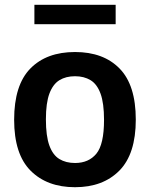

<svg xmlns="http://www.w3.org/2000/svg" viewBox="-20 -771 626 801"><path d="M293 10Q176.5 10 107.8 -58.8Q39 -127.5 39 -271.5Q39 -416 106.5 -485Q174 -554 293 -554Q411.5 -554 479 -485Q546.5 -416 546.5 -272Q546.5 -128.5 478 -59.2Q409.5 10 293 10ZM293 -91Q350 -91 382 -129.8Q414 -168.5 414 -271Q414 -340.5 399.5 -380.2Q385 -420 357.8 -436.5Q330.5 -453 293 -453Q255 -453 228 -436.5Q201 -420 186.2 -380.8Q171.5 -341.5 171.5 -273Q171.5 -203.5 186 -163.8Q200.5 -124 227.8 -107.5Q255 -91 293 -91ZM123.5 -670V-751H462.5V-670Z"/></svg>

Font: Encode Sans SmBold
Style: Regular
Weight: 600
Designer: Multiple Designers
Foundry: Impallari Type
Version: Version 3.002; ttfautohint (v1.8.3) -l 8 -r 50 -G 200 -x 14 